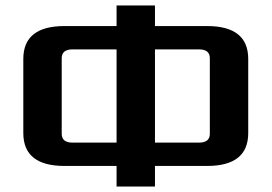

<svg xmlns="http://www.w3.org/2000/svg" viewBox="-20 -680 990 700"><path d="M65 -195V-465Q65 -585 215 -585H405V-660H545V-585H735Q885 -585 885 -465V-195Q885 -75 735 -75H545V0H405V-75H215Q65 -75 65 -195ZM205 -192Q205 -160 245 -160H405V-500H245Q205 -500 205 -468ZM545 -160H705Q745 -160 745 -192V-468Q745 -500 705 -500H545Z"/></svg>

Font: Xolonium
Style: Regular
Weight: 400
Designer: Severin Meyer
Version: Version 4.2